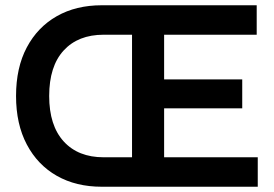

<svg xmlns="http://www.w3.org/2000/svg" viewBox="-20 -710 1043 730"><path d="M367 0Q269 0 196 -41.5Q123 -83 82 -160.5Q41 -238 41 -345Q41 -453 82 -530Q123 -607 196 -648.5Q269 -690 367 -690H508V-578H374Q277 -578 222 -518Q167 -458 167 -345Q167 -233 222 -172.5Q277 -112 374 -112H508V0ZM538 0V-112H960V0ZM482 0V-690H604V0ZM538 -298V-408H901V-298ZM538 -578V-690H956V-578Z"/></svg>

Font: Radio Canada Big Medium
Style: Regular
Weight: 500
Designer: Étienne Aubert Bonn
Foundry: Coppers and Brasses
Version: Version 1.001